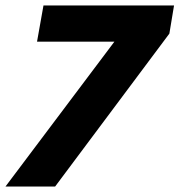

<svg xmlns="http://www.w3.org/2000/svg" viewBox="-20 -680 654 700"><path d="M181 0H0L397 -528H115L138.5 -660H614.5L597.5 -557.5Z"/></svg>

Font: Lucymar Sans
Style: Bold Italic
Weight: 700
Italic angle: -10°
Foundry: The League of Moveable Type (original font) / Main changes by Cristiano Sobral with portions from Mirco Monsees
Version: Version 2.00;August 30, 2020;FontCreator 13.0.0.2681 64-bit